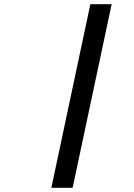

<svg xmlns="http://www.w3.org/2000/svg" viewBox="-20 -795 640 920"><path d="M413 -775 226 105H328L515 -775Z"/></svg>

Font: LT Wave Mono
Style: Italic
Weight: 400
Designer: Daniel Lyons
Version: Version 2.5 (Glyphs App)